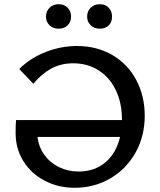

<svg xmlns="http://www.w3.org/2000/svg" viewBox="-20 -883 758 910"><path d="M198 -804Q198 -830 215 -846.5Q232 -863 258 -863Q284 -863 300.5 -846.5Q317 -830 317 -804Q317 -779 300.5 -763Q284 -747 258 -747Q232 -747 215 -763Q198 -779 198 -804ZM393 -804Q393 -830 410 -846.5Q427 -863 453 -863Q479 -863 495 -846.5Q511 -830 511 -804Q511 -778 495 -762.5Q479 -747 453 -747Q427 -747 410 -763Q393 -779 393 -804ZM666 -334Q666 -238 622.5 -160Q579 -82 503 -37.5Q427 7 334 7Q256 7 192 -26.5Q128 -60 91 -119Q54 -178 54 -252Q54 -293 56 -314H558V-317Q558 -395 529 -455.5Q500 -516 447.5 -549.5Q395 -583 327 -583Q269 -583 223 -558Q177 -533 138 -486L71 -556Q125 -609 197.5 -637Q270 -665 344 -665Q440 -665 513.5 -621.5Q587 -578 626.5 -502.5Q666 -427 666 -334ZM549 -234H158Q163 -187 190 -149.5Q217 -112 259.5 -91Q302 -70 352 -70Q428 -70 479.5 -113.5Q531 -157 549 -234Z"/></svg>

Font: Ysabeau SC Semibold
Style: Regular
Weight: 600
Designer: Christian Thalmann (Catharsis Fonts)
Version: Version 0.003